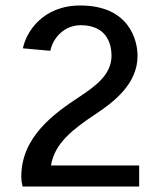

<svg xmlns="http://www.w3.org/2000/svg" viewBox="-20 -686 590 706"><path d="M58.3 -36.7C58.3 -15.8 63.3 0 63.3 0H491.7V-77.5H167.5C180.8 -160.8 250.8 -212.5 331.7 -266.7C394.2 -308.3 485.8 -375 485.8 -480.8C485.8 -535.8 456.7 -665.8 275 -665.8C136.7 -665.8 75.8 -567.5 64.2 -508.3L165 -499.2C174.2 -545 215 -593.3 276.7 -593.3C366.7 -593.3 390 -532.5 390 -480.8C390 -413.3 335 -371.7 270.8 -329.2C180 -269.2 58.3 -183.3 58.3 -36.7Z"/></svg>

Font: Boon Medium
Style: Regular
Weight: 500
Designer: Sungsit Sawaiwan
Foundry: FontUni
Version: Version 2.0